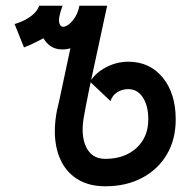

<svg xmlns="http://www.w3.org/2000/svg" viewBox="-20 -638 640 672"><path d="M258 -618H355Q345 -570 316.5 -534Q288 -498 252.5 -479.5Q217 -461 184.5 -466Q152 -471 132 -504Q122 -499 110.5 -493Q99 -487 87 -481.5Q75 -476 64 -472L31 -554Q55 -561 72.5 -571Q90 -581 101.5 -593Q113 -605 117 -618H199Q183 -575 187.5 -558Q192 -541 206.5 -545Q221 -549 236.5 -568.5Q252 -588 258 -618ZM348 14Q282 14 238.5 -19.5Q195 -53 179.5 -114Q164 -175 180 -255Q180 -254 182 -262.5Q184 -271 189 -293.5Q194 -316 202.5 -357Q211 -398 225 -462.5Q239 -527 258 -618H355Q331 -506 316 -437Q301 -368 293 -330Q285 -292 281.5 -272Q278 -252 275 -237Q261 -167 281 -124.5Q301 -82 348 -82Q416 -82 457.5 -120Q499 -158 499 -220Q499 -268 480 -297Q461 -326 429 -326Q407 -326 389.5 -314.5Q372 -303 367 -284L295 -352Q315 -384 352 -403Q389 -422 429 -422Q504 -422 549.5 -366.5Q595 -311 595 -220Q595 -150 564 -97.5Q533 -45 477.5 -15.5Q422 14 348 14Z"/></svg>

Font: Victor Mono Thin
Style: Italic
Weight: 100
Italic angle: -12°
Monospace: yes
Designer: Rune Bjørnerås
Version: Version 1.561;gftools[0.9.30]